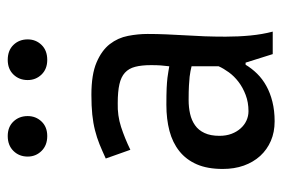

<svg xmlns="http://www.w3.org/2000/svg" viewBox="-134 -572 713 484"><g transform="rotate(-90 222.0 -329.5)"><path d="M38.6 0ZM64.9 -418.9Q84 -427.7 100.8 -434.6Q117.7 -441.4 136 -446Q154.3 -450.7 175.8 -452.9Q197.3 -455.1 225.6 -455.1Q276.9 -455.1 307.1 -442.1Q337.4 -429.2 353.3 -408.7Q369.1 -388.2 374 -363Q378.9 -337.9 378.9 -313.5Q378.9 -290 377.9 -266.6Q377 -243.2 375.5 -219Q374 -194.8 373 -169.7Q372.1 -144.5 372.1 -116.7Q372.1 -84.5 375 -54.4Q377.9 -24.4 384.8 2H328.1L306.6 -66.4H301.3Q292 -50.8 278.8 -37.4Q265.6 -23.9 248 -14.2Q230.5 -4.4 208 1.2Q185.5 6.8 158.7 6.8Q131.3 6.8 109.4 -2.7Q87.4 -12.2 71.5 -29.5Q55.7 -46.9 47.1 -70.8Q38.6 -94.7 38.6 -124Q38.6 -162.6 50.3 -189.5Q62 -216.3 83.5 -233.4Q105 -250.5 134.5 -258.3Q164.1 -266.1 200.2 -266.1Q226.6 -266.1 242.4 -265.4Q258.3 -264.6 268.3 -263.4Q278.3 -262.2 284.4 -261Q290.5 -259.8 297.4 -258.8Q298.8 -271 299.6 -280.5Q300.3 -290 300.3 -304.7Q300.3 -328.6 296.1 -344.7Q292 -360.8 281.2 -370.6Q270.5 -380.4 252 -384.5Q233.4 -388.7 204.6 -388.7Q173.3 -389.6 144.8 -380.4Q116.2 -371.1 86.9 -356.9ZM297.4 -202.6Q290.5 -204.1 285.2 -205.3Q279.8 -206.5 271 -207.5Q262.2 -208.5 248.5 -209.2Q234.9 -210 212.4 -210Q193.8 -210 177.5 -206.3Q161.1 -202.6 148.7 -193.8Q136.2 -185.1 129.2 -169.9Q122.1 -154.8 122.1 -132.3Q122.1 -115.2 127.2 -101.8Q132.3 -88.4 140.9 -78.9Q149.4 -69.3 160.6 -64.2Q171.9 -59.1 184.1 -59.1Q206.5 -59.1 225.1 -66.2Q243.7 -73.2 258.1 -84.2Q272.5 -95.2 282.2 -108.6Q292 -122.1 297.4 -134.3ZM69.8 -615.7Q69.8 -637.2 84 -651.6Q98.1 -666 121.6 -666Q144.5 -666 158.2 -651.6Q171.9 -637.2 171.9 -615.7Q171.9 -595.2 158.2 -580.8Q144.5 -566.4 121.6 -566.4Q98.1 -566.4 84 -580.8Q69.8 -595.2 69.8 -615.7ZM262.7 -615.7Q262.7 -637.2 276.6 -651.6Q290.5 -666 313.5 -666Q337.4 -666 351.3 -651.6Q365.2 -637.2 365.2 -615.7Q365.2 -595.2 351.3 -580.8Q337.4 -566.4 313.5 -566.4Q290.5 -566.4 276.6 -580.8Q262.7 -595.2 262.7 -615.7Z"/></g></svg>

Font: PT Astra Sans
Style: Regular
Weight: 400
Designer: A.Korolkova, I. Chaeva
Foundry: ParaType Ltd
Version: Version 1.001; ttfautohint (v1.6)